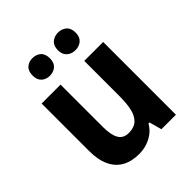

<svg xmlns="http://www.w3.org/2000/svg" viewBox="-209 -880 1019 1019"><g transform="rotate(-45 300.0 -370.5)"><path d="M530 -546V0H421L402 -70H394Q379 -43 355.5 -25.5Q332 -8 304 1Q276 10 244 10Q189 10 149.5 -12Q110 -34 89 -78.5Q68 -123 68 -190V-546H210V-228Q210 -168 227.5 -138Q245 -108 285 -108Q325 -108 347.5 -128.5Q370 -149 379 -187.5Q388 -226 388 -282V-546ZM139 -684Q139 -718 157.5 -734.5Q176 -751 203 -751Q232 -751 250.5 -734.5Q269 -718 269 -684Q269 -652 250.5 -635.5Q232 -619 203 -619Q176 -619 157.5 -635.5Q139 -652 139 -684ZM329 -684Q329 -718 348.5 -734.5Q368 -751 395 -751Q424 -751 443 -734.5Q462 -718 462 -684Q462 -652 443 -635.5Q424 -619 395 -619Q367 -619 348 -636Q329 -653 329 -684Z"/></g></svg>

Font: Noto Sans SemiCondensed
Style: Regular
Weight: 400
Width: 4
Version: Version 2.013